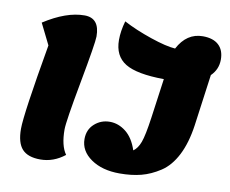

<svg xmlns="http://www.w3.org/2000/svg" viewBox="-81 -836 1156 964"><g transform="rotate(10 496.5 -353.5)"><path d="M586 25Q497 25 440 -14.5Q383 -54 383 -115Q383 -163 416 -192.5Q449 -222 494 -222Q538 -222 576 -192Q614 -162 634 -101Q656 -116 669 -151Q682 -186 695 -278L723 -480Q585 -481 526 -517Q467 -553 467 -635Q467 -680 482 -732Q544 -699 625 -671.5Q706 -644 752 -641Q797 -726 879 -726Q932 -726 960 -700Q988 -674 988 -626Q988 -576 952 -541L916 -278Q903 -187 871 -124.5Q839 -62 791.5 -31Q744 0 695.5 12.5Q647 25 586 25ZM182 25Q118 25 89 -7Q60 -39 60 -110Q60 -185 123 -546L70 -653Q183 -726 276 -726Q353 -726 353 -632Q353 -599 314.5 -392Q276 -185 276 -145Q276 -62 306 -20Q249 25 182 25Z"/></g></svg>

Font: Lemonada
Style: Bold
Weight: 700
Designer: Mohamed Gaber (Arabic), Eduardo Tunni (Latin)
Foundry: Kief Type Foundry
Version: Version 4.004